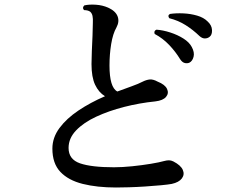

<svg xmlns="http://www.w3.org/2000/svg" viewBox="-20 -813 1040 854"><path d="M496 21Q412 21 348 5Q284 -11 248.5 -48.5Q213 -86 213 -152Q213 -201 244.5 -243.5Q276 -286 329 -321.5Q382 -357 447 -385Q419 -402 403 -436Q387 -470 387 -528Q387 -552 388.5 -586Q390 -620 391.5 -654Q393 -688 393 -711Q394 -730 391.5 -742Q389 -754 381 -761Q371 -768 354 -768Q344 -778 355 -789Q377 -794 406.5 -792Q436 -790 461 -779Q494 -764 503 -740.5Q512 -717 498 -691Q482 -663 474.5 -617Q467 -571 467 -522Q467 -424 502 -406Q534 -418 565 -429Q596 -440 615 -450Q631 -458 646 -459.5Q661 -461 681 -450Q714 -437 723 -417.5Q732 -398 718.5 -382Q705 -366 671 -362Q601 -355 532.5 -337.5Q464 -320 408 -294Q352 -268 318.5 -233Q285 -198 285 -155Q285 -104 336 -86.5Q387 -69 487 -69Q524 -69 568 -73.5Q612 -78 651 -84.5Q690 -91 711 -97Q722 -100 731.5 -100Q741 -100 751 -95Q784 -78 793 -57.5Q802 -37 789 -19.5Q776 -2 744 5Q728 8 696 11Q664 14 626 16.5Q588 19 553.5 20Q519 21 496 21ZM822 -534Q812 -530 801 -533Q790 -536 781 -550Q761 -583 732.5 -613Q704 -643 668 -662Q663 -676 676 -681Q705 -679 737.5 -668.5Q770 -658 796 -641.5Q822 -625 833 -604Q846 -580 841 -560.5Q836 -541 822 -534ZM912 -649Q903 -642 891 -642Q879 -642 867 -653Q839 -680 806 -701Q773 -722 733 -732Q724 -744 736 -751Q763 -755 795.5 -753.5Q828 -752 857 -743.5Q886 -735 903 -718Q922 -701 923 -679.5Q924 -658 912 -649Z"/></svg>

Font: Zen Old Mincho
Style: Bold
Weight: 700
Designer: Yoshimichi Ohira
Foundry: Positype
Version: Version 1.500